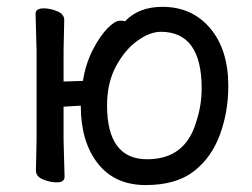

<svg xmlns="http://www.w3.org/2000/svg" viewBox="-20 -512 731 556"><path d="M406.2 -50.8Q516.1 -50.8 547.9 -158.2Q564 -206.1 564 -255.9Q564 -419.9 445.8 -419.9Q414.1 -419.9 377.9 -394Q341.8 -368.2 315.9 -320.1Q290 -272 290 -207Q290 -50.8 406.2 -50.8ZM401.9 23.9Q312 23.9 262.9 -39.1Q213.9 -102.1 213.9 -206.1L164.1 -203.1V-106L167 0Q167 16.1 144 16.1Q125 16.1 104.5 7.6Q84 -1 84 -18.1L85.9 -106V-365.2L83 -472.2Q83 -487.8 106.9 -487.8Q125 -487.8 145.5 -479.5Q166 -471.2 166 -454.1L164.1 -365.2V-275.9L220.2 -277.8Q228 -327.1 248.5 -367.2Q269 -407.2 291 -429.7Q313 -452.1 327.1 -452.1Q338.9 -452.1 341.8 -450.2Q381.8 -492.2 450.2 -492.2Q536.1 -492.2 588.6 -430.2Q641.1 -368.2 641.1 -263.2Q641.1 -188 616.9 -122.1Q592.8 -56.2 541.5 -16.1Q490.2 23.9 401.9 23.9Z"/></svg>

Font: LXGW WenKai GB Screen
Style: Regular
Weight: 400
Designer: LXGW / Fontworks Inc.
Foundry: LXGW / Fontworks Inc.
Version: Version 1.321;February 19, 2024;FontCreator 14.0.0.2901 64-b